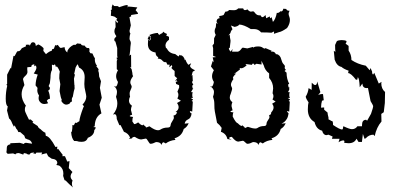

<svg xmlns="http://www.w3.org/2000/svg" viewBox="-20 -639 1817 867"><path d="M309.6 207.5Q291 191.9 277.8 177.7Q274.9 174.8 271.5 174.8L265.1 155.3Q266.1 149.9 266.1 145Q266.1 124 251.5 111.8Q247.1 107.4 234.4 106L238.8 97.7Q238.8 80.1 213.4 77.6L197.8 66.9L190.4 52.7L167 58.6L170.4 49.8L143.6 50.3L141.1 55.7L129.9 53.7L134.3 49.3Q118.2 50.3 116.2 54.7Q114.3 59.1 111.3 59.1Q105 59.1 98.6 54.2L87.9 52.2L85 59.1L65.4 52.2Q51.3 52.2 49.8 58.1L39.1 53.7L14.6 55.7L8.8 48.8Q10.7 38.6 10.7 28.3Q10.7 14.6 26.9 12.7L26.4 7.8L69.3 5.9L87.4 11.2Q90.3 5.9 97.7 5.9L125 9.8Q121.1 -6.3 104 -9.8L93.8 -14.6L89.8 -26.4L71.3 -42.5H63Q58.6 -54.2 54.2 -56.6L45.9 -73.2L43 -66.4L35.6 -80.6Q28.8 -99.1 21 -104L11.7 -140.1L15.1 -158.7Q5.9 -163.1 5.9 -193.4Q5.9 -223.6 12.7 -252L8.8 -256.8L12.2 -259.8V-301.8L27.8 -333L29.8 -329.1L41 -387.2L43.9 -385.3Q45.9 -385.3 47.9 -389.2Q56.6 -408.2 61 -408.2L64 -407.7Q70.3 -407.7 78.6 -421.4L97.7 -430.2L96.2 -436.5L104.5 -437.5Q108.9 -437.5 113.8 -436.5V-431.2Q113.8 -431.6 114.3 -431.6Q115.7 -434.6 117.2 -438.2Q118.7 -441.9 121.3 -445.1Q124 -448.2 129.4 -448.2Q141.1 -448.2 141.6 -431.6L152.8 -438.5Q166 -433.1 176.8 -421.4L175.8 -409.2L187.5 -394.5Q203.1 -407.7 213.4 -409.7L216.3 -417.5L223.1 -418.5L228.5 -433.1L232.4 -436L233.4 -433.1L240.7 -436.5Q250 -422.4 254.9 -422.4L271.5 -426.3Q273.4 -407.7 284.7 -402.3L284.2 -408.7Q293 -427.7 313.5 -437L320.3 -436L328.6 -442.9L345.7 -440.9Q345.7 -433.1 362.3 -433.1Q368.7 -421.9 377 -421.9L380.4 -422.4Q384.3 -420.4 384.3 -414.1L383.3 -406.7Q387.2 -397.9 391.1 -397.9L394 -398.4Q398.4 -398.4 400.1 -391.8Q401.9 -385.3 408.7 -375.5L408.2 -370.1Q408.2 -354 418 -342.3L415 -339.4Q425.3 -329.1 425.3 -323.2L423.3 -319.3Q427.7 -311.5 427.7 -293.5L436 -272L431.2 -242.2L439.5 -197.8L429.2 -166.5L438 -127Q408.7 -111.3 407.7 -68.8L400.9 -65.4L412.1 -64.5L410.2 -56.6L405.8 -51.8Q405.8 -27.8 376.5 -16.6Q370.6 1.5 348.6 1.5Q334.5 1.5 327.1 -2L314.9 -2.4Q303.2 -14.2 301.3 -41.5L304.7 -45.9Q307.1 -58.1 307.1 -74.7L313.5 -73.2L319.8 -85.4L324.7 -83.5L338.4 -91.8Q339.4 -109.4 356 -153.3L358.9 -157.7Q358.9 -161.1 352.5 -166.5Q369.6 -184.6 369.6 -203.1Q369.6 -209 365.2 -227.5Q360.8 -244.1 360.8 -259.8L362.3 -290.5Q362.3 -321.8 336.9 -334Q333.5 -344.7 329.6 -349.1L321.3 -334L314.9 -304.7L318.4 -302.2L314 -283.7L315.9 -254.4L316.9 -253.4L316.4 -250.5L316.9 -239.7Q313.5 -230 308.6 -201.7Q304.2 -197.3 304.2 -190.4L304.7 -183.6Q304.7 -179.2 302.7 -179.2Q297.9 -179.2 293.9 -170.9Q285.6 -166.5 279.3 -166.5Q272 -166.5 264.6 -173.1Q257.3 -179.7 257.3 -184.6L258.8 -188.5Q257.8 -190.4 257.3 -192.9Q255.4 -192.9 249 -228L252.4 -258.8L247.6 -285.2Q247.6 -305.7 250 -315.9Q240.2 -338.9 235.4 -338.9L232.4 -336.4Q230.5 -344.2 227.5 -349.6Q225.6 -344.7 221.7 -344.7L214.4 -347.2L214.8 -322.8Q208 -313 208 -287.6L205.1 -263.2L199.7 -250.5L205.6 -242.2Q204.1 -230.5 197.3 -230.5Q205.1 -215.3 205.6 -192.9Q197.3 -192.9 191.4 -184.1L197.3 -172.9Q188 -169.4 180.2 -169.4Q168.9 -169.4 162.1 -177.2Q154.3 -184.6 154.3 -195.8Q154.3 -201.2 156.2 -208Q148.4 -218.8 148.4 -231.4L149.4 -242.2L140.6 -253.4Q141.1 -276.9 150.4 -302.2L132.3 -307.1Q144.5 -324.2 144.5 -333.5Q144.5 -340.8 140.1 -343.3L134.8 -339.4V-348.6Q121.6 -347.2 121.6 -339.4V-336.9L103.5 -335.4Q103 -331.5 103 -327.1L104 -314Q104 -305.2 94 -296.1Q84 -287.1 84 -280.8L90.3 -254.9Q77.6 -234.4 77.6 -213.4Q77.6 -187.5 97.2 -161.1Q92.3 -157.2 92.3 -142.1Q92.3 -135.7 100.8 -119.1Q109.4 -102.5 110.8 -98.6L118.7 -99.6L130.4 -88.9L126.5 -85.4L150.4 -69.8Q151.9 -62 163.6 -55.2Q175.8 -42.5 184.6 -40L187 -25.4Q204.6 -23.9 230.5 24.9L238.8 22.9L237.8 35.6L242.7 33.2L263.7 61L260.7 65.9L273.4 66.4L283.7 90.8L293.9 88.4L290.5 120.1L307.1 137.7Q298.8 148.4 298.8 157.7Q298.8 167 307.6 175.8Q304.7 184.1 304.7 190.9Q304.7 200.2 309.6 207.5Z M709.5 15.6Q705.1 2.4 684.6 2.4Q669.4 10.3 659.7 10.3Q655.3 10.3 648.9 -1.5Q642.6 -13.2 638.2 -13.2L617.7 -9.3Q606 -9.3 588.9 -21Q576.7 -20.5 576.2 -14.2L562 -11.7L567.4 -17.6Q560.1 -36.6 539.6 -43.9L524.4 -74.2L519 -73.7L507.3 -101.6Q507.3 -123.5 497.1 -123.5L490.2 -121.6Q509.8 -145.5 509.8 -170.9Q509.8 -186 503.9 -202.1Q508.3 -213.9 508.3 -224.1Q508.3 -238.8 494.6 -251L503.4 -247.6Q509.3 -251 512.7 -269Q504.4 -281.7 504.4 -294.9Q504.4 -307.6 512.7 -321.8L507.3 -326.7V-363.8L510.7 -372.6L507.3 -370.1V-379.9L511.2 -377.9L509.3 -386.7V-421.9L501 -451.7Q496.1 -451.7 496.1 -461.9Q496.1 -464.8 500.5 -469.2Q504.9 -473.6 505.4 -476.1Q496.6 -486.8 496.6 -498.5Q496.6 -506.8 502 -516.6L501 -546.9L509.3 -535.6L513.7 -540L505.4 -548.3L509.8 -558.6L504.4 -556.6Q503.4 -564.5 480.5 -567.9L481.9 -587.4L480 -592.8Q484.9 -592.8 484.9 -600.1L484.4 -606L488.3 -619.1L495.6 -611.8L512.7 -611.3L517.6 -606.4Q545.4 -616.2 553.2 -616.2L558.1 -613.3L554.7 -604.5L559.1 -609.4Q566.4 -609.4 600.1 -605.5L592.3 -593.3L602.5 -580.6L603 -576.2L571.8 -571.3L572.3 -564.9L564.5 -562L570.8 -524.9L564.9 -500Q564.9 -491.2 568.8 -488.8Q564.9 -475.1 564.9 -465.3Q564.9 -459.5 567.9 -455.1Q570.8 -450.7 570.8 -443.8L568.8 -427.2Q568.8 -415.5 565.4 -392.1L561.5 -387.7L571.8 -392.1L572.3 -334L566.4 -337.4L574.2 -326.7Q578.6 -307.6 578.6 -300.3L581.1 -295.4Q568.4 -278.3 568.4 -267.6Q568.4 -261.7 571.5 -256.6Q574.7 -251.5 574.7 -247.1Q574.7 -243.7 570.1 -233.6Q565.4 -223.6 565.4 -218.8Q565.4 -206.5 567.4 -203.1Q562.5 -193.8 562.5 -184.6Q562.5 -170.9 575.7 -161.6Q571.3 -151.9 571.3 -142.6L576.7 -121.1Q565.9 -117.7 565.9 -115.2Q565.9 -112.3 581.1 -110.8Q577.6 -104.5 577.6 -90.8L585.9 -78.6Q593.3 -78.6 604 -86.4Q616.7 -73.2 624 -73.2L627.4 -77.1Q628.4 -73.7 633.1 -71Q637.7 -68.4 638.2 -65.9Q638.7 -63.5 641.1 -63.5L654.8 -68.8Q678.7 -50.8 693.4 -50.8Q699.7 -50.8 704.1 -53.7Q717.8 -63 737.3 -63Q750.5 -63 750.5 -75.2Q751 -81.5 758.1 -91.8Q765.1 -102.1 765.1 -107.4L763.7 -117.7Q774.4 -117.7 779.8 -131.8L772.9 -133.3Q786.6 -142.6 786.6 -154.8Q786.6 -164.1 779.3 -173.8L796.9 -184.1L780.8 -194.3Q785.6 -202.1 785.6 -210.9Q785.6 -218.3 781.2 -225.1L789.1 -244.1L788.6 -254.4L775.4 -259.8L773.4 -269.5L782.7 -270L776.4 -272.9L780.3 -279.3L769.5 -272L780.3 -286.1Q775.4 -288.6 768.6 -295.9V-318.4Q760.3 -324.2 753.9 -332L757.8 -338.9L755.9 -345.2L744.1 -335L746.1 -347.2L736.3 -346.7L729.5 -359.9L727.5 -357.9Q719.2 -357.9 712.6 -366Q706.1 -374 692.4 -374.5L694.8 -380.9Q682.6 -385.7 682.6 -401.9Q647.9 -407.2 647.9 -439.9L648.9 -459L656.2 -456.1Q661.6 -459.5 661.6 -472.7L654.3 -481Q677.7 -490.2 692.9 -490.2Q693.4 -485.8 699.2 -481.4L707 -486.8Q715.8 -488.8 716.3 -496.1Q724.1 -489.3 733.9 -485.8Q733.9 -481.9 730 -479L743.2 -472.7V-459.5Q727.1 -448.2 727.1 -433.1L730 -419.4L732.4 -422.9Q741.7 -398.4 771 -395L786.1 -383.8L791.5 -392.1L793.9 -386.7L794.9 -390.6Q811 -386.2 814.9 -366.7L817.4 -370.6Q821.3 -356.9 830.6 -346.2L843.3 -353.5L837.9 -341.3Q839.4 -330.6 860.8 -321.8L850.1 -314.9L845.2 -296.9L849.1 -300.8L850.6 -273.4L846.7 -269Q849.6 -261.7 853 -255.4Q848.1 -255.4 848.1 -249.5L850.1 -239.3L853 -241.2Q847.2 -232.4 842.3 -222.7L849.6 -223.6L848.1 -210.4Q848.1 -200.2 851.6 -196.8H841.3Q851.6 -190.9 851.6 -188L845.7 -184.1Q845.7 -182.1 850.6 -180.2L848.1 -135.3L837.4 -137.7Q837.4 -128.9 845.2 -127Q842.8 -105.5 829.3 -99.9Q815.9 -94.2 814 -80.6L832 -82.5Q824.2 -64.5 809.6 -56.6Q801.3 -23.9 768.1 -14.6L772.5 -7.3Q746.1 -4.9 728.5 8.8L718.8 3.4Q712.4 3.4 709.5 15.6ZM656.2 -458 646.5 -462.4 652.3 -476.1 660.2 -471.7Z M1133.3 -58.6Q1138.7 -58.6 1142.6 -61Q1154.8 -69.8 1171.9 -69.8Q1183.6 -69.8 1183.6 -81.1Q1184.1 -88.4 1190.4 -96.7Q1196.8 -105 1196.8 -110.4L1195.3 -119.6Q1204.6 -119.6 1204.6 -131.3Q1215.3 -142.6 1215.3 -153.8Q1215.3 -162.1 1209 -170.9L1224.6 -180.2L1210.4 -189.9Q1214.8 -196.8 1214.8 -205.1Q1214.8 -211.4 1210.9 -217.8L1213.4 -239.7Q1213.4 -266.1 1195.3 -287.1V-307.6Q1176.8 -320.8 1170.9 -343.8L1160.6 -364.3L1161.1 -347.7L1137.7 -351.1L1128.9 -345.2L1127 -351.1H1119.6L1117.7 -346.2L1087.9 -350.1L1093.8 -344.2Q1079.1 -330.6 1068.8 -330.6L1062.5 -332L1063.5 -325.2L1037.1 -305.2L1046.9 -307.6Q1031.7 -293.5 1031.7 -286.6L1034.2 -282.2Q1022.9 -266.6 1022.9 -256.8Q1022.9 -251.5 1025.6 -246.8Q1028.3 -242.2 1028.3 -237.8Q1028.3 -234.9 1022 -215.8Q1017.6 -207 1017.6 -198.7Q1017.6 -186 1029.3 -177.7Q1025.4 -168.9 1025.4 -160.2L1030.3 -140.6Q1020.5 -137.7 1020.5 -135.3Q1020.5 -132.8 1034.2 -131.3Q1030.8 -125.5 1030.8 -112.8Q1044.9 -84 1054.2 -82Q1065.4 -70.3 1071.8 -70.3L1074.7 -73.7Q1075.7 -70.8 1079.8 -68.4Q1084 -65.9 1084.5 -63.5Q1085 -61 1086.9 -61L1099.1 -66.4Q1120.1 -58.6 1133.3 -58.6ZM1147.5 15.6Q1143.1 2.4 1122.6 2.4Q1107.4 10.3 1097.7 10.3Q1093.3 10.3 1086.9 3.4Q1080.6 -3.4 1076.2 -3.4L1055.7 0.5Q1043.9 0.5 1026.9 -21Q1014.6 -20.5 1014.2 -14.2L1025.9 -8.3L1006.8 -11.2Q1001.5 -35.6 977.5 -43.9L981 -61.5L971.7 -73.7L960 -84.5L950.2 -135.3Q947.8 -145.5 947.8 -170.9Q947.8 -186 941.9 -202.1Q946.3 -213.9 946.3 -224.1Q946.3 -238.8 927.7 -251L936.5 -247.6Q942.4 -251 945.8 -269Q937.5 -281.7 937.5 -294.9Q937.5 -307.6 945.8 -321.8L932.6 -338.9L940.4 -363.8L945.3 -357.9L940.4 -379.9L956.1 -381.3L942.4 -386.7V-421.9L939.5 -433.1L946.3 -442.4L946.8 -466.3L954.1 -481.4Q949.2 -489.7 949.2 -498.5Q949.2 -506.8 954.6 -516.6L956.1 -534.7L963.4 -531.7L958 -540Q958 -556.2 971.7 -556.6L969.7 -566.4Q982.9 -567.9 989.7 -571.3L997.6 -586.4Q1009.8 -586.4 1014.2 -593.8Q1025.4 -592.8 1035.6 -592.8Q1048.8 -592.8 1055.7 -601.1H1078.1Q1080.1 -593.3 1086.4 -593.3Q1091.8 -593.3 1097.2 -596.7Q1106 -586.4 1113.3 -586.4L1122.1 -587.9Q1125.5 -587.9 1127.9 -585Q1134.3 -576.2 1139.6 -572.8Q1145 -569.3 1157.2 -569.3Q1160.2 -561.5 1164.6 -561.5Q1170.4 -561.5 1178.7 -571.3L1182.1 -556.6L1198.2 -564.9Q1198.7 -556.6 1200.7 -556.6L1206.5 -561.5L1212.4 -540Q1224.6 -552.2 1230 -581.1L1232.9 -580.6Q1239.7 -580.6 1246.6 -588.4L1250 -587.4Q1256.8 -587.4 1259.3 -599.6L1272.9 -598.6Q1272.9 -590.8 1287.6 -590.3Q1283.2 -582 1283.2 -577.1Q1283.2 -571.8 1286.1 -564.5Q1289.1 -557.1 1289.1 -549.3Q1289.1 -530.8 1276.4 -512.7Q1253.4 -496.1 1239.3 -493.7L1216.8 -486.3Q1217.8 -491.2 1217.8 -497.1L1205.6 -491.2Q1189.5 -492.7 1159.2 -492.7Q1147 -507.8 1127 -507.8H1112.3Q1082 -526.9 1061 -528.3Q1054.7 -520 1039.1 -517.6L1022.9 -523.9L1029.8 -506.8Q1022.5 -500 1020.5 -489.7L1011.2 -478L1017.6 -481.9Q1017.6 -470.7 1021 -456.5Q1021 -448.7 1019.8 -442.4Q1018.6 -436 1017.6 -423.3Q1013.7 -422.9 1013.2 -418.9Q1015.1 -412.1 1021.5 -405.8L1030.3 -418L1027.8 -405.8H1054.7Q1063 -408.7 1068.1 -416.3Q1073.2 -423.8 1077.1 -423.8L1096.7 -420.4L1122.6 -427.2L1123.5 -423.3Q1127.4 -429.2 1146.5 -429.2Q1158.7 -429.2 1165.3 -424.3Q1171.9 -419.4 1175.8 -419.4L1178.7 -421.9L1207 -409.7L1203.1 -407.7Q1205.6 -405.8 1207 -405.8Q1208 -405.8 1208.5 -406.2Q1222.2 -406.2 1227.1 -391.6L1228 -395.5Q1245.6 -390.6 1250 -371.1Q1253.9 -356 1260.3 -349.6Q1266.6 -343.3 1266.6 -340.3L1265.6 -333.5Q1265.6 -328.1 1271 -323.7L1265.1 -318.4L1273.9 -311Q1274.4 -281.2 1286.1 -260.3Q1281.2 -260.3 1281.2 -254.4L1283.2 -244.1L1286.1 -246.1V-233.9L1280.3 -222.7L1287.6 -223.6L1286.1 -210.4Q1286.1 -200.2 1289.6 -196.8H1279.3Q1289.6 -190.9 1289.6 -188L1283.7 -184.1Q1283.7 -182.1 1288.6 -180.2L1286.1 -135.3L1275.4 -137.7Q1275.4 -134.8 1283.2 -127Q1280.8 -111.3 1275.6 -102.8Q1270.5 -94.2 1265.1 -89.6Q1259.8 -85 1255.9 -83.3Q1252 -81.5 1252 -80.6L1270 -82.5Q1262.2 -64.5 1247.6 -56.6Q1239.3 -23.9 1206.1 -14.6L1210.4 -7.3Q1184.1 -4.9 1166.5 8.8L1156.7 3.4Q1150.4 3.4 1147.5 15.6Z M1553.7 7.8 1534.2 5.9 1535.2 0Q1535.2 -4.9 1530.3 -4.9Q1521.5 -4.9 1508.8 3.4L1513.2 -12.2H1479L1481.9 -22.5L1463.4 -30.8L1454.1 -28.8Q1439.9 -28.8 1434.6 -48.8Q1408.2 -55.2 1400.4 -87.9Q1370.1 -105 1370.1 -145Q1370.1 -166.5 1373.5 -176.3Q1362.3 -192.4 1360.4 -202.6Q1371.1 -219.7 1373.5 -241.2L1387.2 -232.9L1387.7 -265.6Q1397.9 -254.9 1403.3 -254.9Q1411.1 -254.9 1412.6 -271L1426.8 -222.7L1416.5 -209.5Q1424.3 -214.4 1438.5 -214.4L1441.9 -186.5L1434.1 -184.1Q1430.2 -172.4 1429.7 -152.8L1443.8 -153.8V-143.6L1459 -130.9Q1459 -125 1463.4 -107.9V-100.1L1471.2 -96.2Q1475.1 -92.3 1479.5 -92.3Q1483.9 -92.3 1483.9 -74.7Q1514.6 -54.2 1524.4 -54.2Q1529.3 -54.2 1529.3 -66.4L1531.2 -68.8Q1558.6 -55.7 1569.3 -55.7Q1585 -55.7 1593.8 -68.8H1614.7V-74.2Q1614.7 -98.1 1633.3 -98.1L1637.7 -93.8L1655.3 -125Q1665 -152.3 1665 -160.2Q1665 -163.1 1653.3 -182.6L1641.6 -241.7L1635.7 -241.2Q1617.7 -241.2 1616.2 -261.7L1604.5 -245.1Q1602.1 -289.6 1595.2 -289.6L1593.8 -279.8L1587.4 -278.8Q1565.4 -308.1 1551.8 -309.1L1554.2 -319.8Q1531.7 -327.6 1522 -336.9Q1501 -340.8 1491.2 -369.6L1487.3 -409.7L1494.6 -404.8Q1493.2 -414.6 1493.2 -436L1500.5 -452.1Q1503.4 -457 1523.4 -458Q1536.6 -458 1544.9 -453.6Q1544.9 -446.8 1540.5 -441.9L1554.2 -431.6V-410.6Q1566.9 -392.1 1566.9 -368.2Q1594.2 -349.6 1631.8 -342.3L1649.4 -321.8L1653.3 -332L1660.2 -315.9Q1660.2 -302.7 1665.5 -302.7L1669.9 -310.5L1690.4 -261.7L1703.1 -269.5L1701.7 -263.7Q1701.7 -237.8 1718.8 -223.6L1717.8 -173.8L1712.9 -132.3L1701.7 -124.5L1702.6 -90.3Q1680.2 -64 1671.9 -24.4L1666.5 -30.8Q1646 -30.8 1631.8 -14.6L1626 -12.2L1618.7 -34.2L1614.3 2H1599.1L1589.8 -12.7Q1580.6 7.8 1553.7 7.8Z"/></svg>

Font: Truetypewriter PolyglOTT
Style: Regular
Weight: 400
Designer: Sergey Beatoff a.k.a. Sam_T
Version: Version 3.76